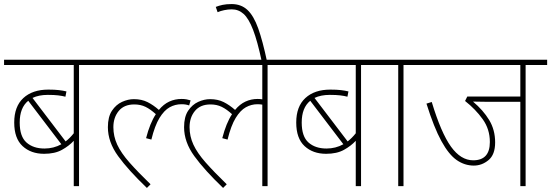

<svg xmlns="http://www.w3.org/2000/svg" viewBox="-20 -916 2713 945"><path d="M475 -596H369V0H343V-223Q320 -198 285 -178.5Q250 -159 197 -159Q132 -159 91 -197Q50 -235 50 -313Q50 -392 95 -433.5Q140 -475 218 -475Q249 -475 270 -472.5Q291 -470 307 -466L302 -440Q287 -444 267 -446.5Q247 -449 215 -449Q171 -449 140 -434L303 -220Q324 -236 343 -260V-596H0V-622H475ZM77 -313Q77 -244 110.5 -214.5Q144 -185 199 -185Q244 -185 282 -206L119 -420Q77 -386 77 -313Z M461 -622H882V-596H461ZM911 -397Q903 -400 894 -401.5Q885 -403 873 -403Q842 -403 815 -388Q788 -373 765 -335.5Q742 -298 725 -229L699 -236Q718 -310 747 -354Q721 -378 696.5 -390Q672 -402 641 -402Q591 -402 564.5 -370Q538 -338 538 -290Q538 -245 557 -204Q576 -163 617 -116.5Q658 -70 721 -9L703 9Q612 -78 561.5 -147.5Q511 -217 511 -290Q511 -341 531 -371Q551 -401 580.5 -414.5Q610 -428 639 -428Q677 -428 706 -413.5Q735 -399 762 -375Q785 -403 813 -416Q841 -429 874 -429Q887 -429 898 -427Q909 -425 918 -422Z M836 -596V-622H1402V-596H1297V0H1271V-401Q1261 -403 1247 -403Q1217 -403 1190 -388Q1163 -373 1140 -335.5Q1117 -298 1100 -229L1074 -236Q1093 -310 1122 -354Q1096 -378 1071.5 -390Q1047 -402 1016 -402Q966 -402 939.5 -370Q913 -338 913 -290Q913 -245 932 -204Q951 -163 992 -116.5Q1033 -70 1096 -9L1078 9Q987 -78 936.5 -147.5Q886 -217 886 -290Q886 -341 906 -371Q926 -401 955.5 -414.5Q985 -428 1014 -428Q1052 -428 1081 -413.5Q1110 -399 1137 -375Q1160 -403 1188 -416Q1216 -429 1248 -429Q1260 -429 1271 -427V-596Z M1268 -615Q1247 -714 1225.5 -769.5Q1204 -825 1179 -847.5Q1154 -870 1121 -870Q1102 -870 1083.5 -866Q1065 -862 1051 -856L1042 -882Q1057 -888 1075.5 -892Q1094 -896 1120 -896Q1167 -896 1198 -867Q1229 -838 1251 -776Q1273 -714 1294 -615Z M1863 -596H1757V0H1731V-223Q1708 -198 1673 -178.5Q1638 -159 1585 -159Q1520 -159 1479 -197Q1438 -235 1438 -313Q1438 -392 1483 -433.5Q1528 -475 1606 -475Q1637 -475 1658 -472.5Q1679 -470 1695 -466L1690 -440Q1675 -444 1655 -446.5Q1635 -449 1603 -449Q1559 -449 1528 -434L1691 -220Q1712 -236 1731 -260V-596H1388V-622H1863ZM1465 -313Q1465 -244 1498.5 -214.5Q1532 -185 1587 -185Q1632 -185 1670 -206L1507 -420Q1465 -386 1465 -313Z M1966 -596V0H1940V-596H1849V-622H2071V-596Z M2567 -596V0H2541V-415H2372Q2356 -415 2339.5 -415.5Q2323 -416 2308 -416Q2358 -374 2387.5 -325.5Q2417 -277 2417 -215Q2417 -155 2384.5 -128Q2352 -101 2312 -101Q2267 -101 2228 -128Q2189 -155 2152.5 -221.5Q2116 -288 2079 -406L2105 -414Q2151 -262 2199.5 -194.5Q2248 -127 2309 -127Q2391 -127 2391 -217Q2391 -280 2356 -329Q2321 -378 2269 -419L2280 -441H2541V-596H2057V-622H2673V-596Z"/></svg>

Font: Noto Sans Devanagari UI SemiCondensed Thin
Style: Regular
Weight: 100
Width: 4
Designer: Jelle Bosma - Monotype Design Team
Foundry: Monotype Imaging Inc.
Version: Version 2.004